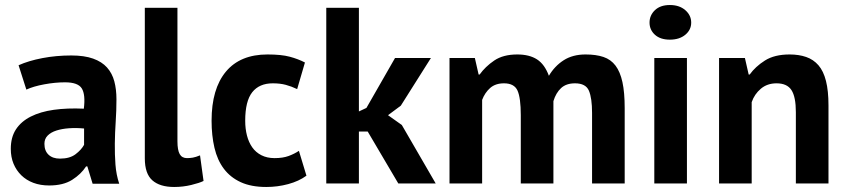

<svg xmlns="http://www.w3.org/2000/svg" viewBox="-20 -731 3373 765"><path d="M54 -471Q94 -489 149 -499.5Q204 -510 264 -510Q316 -510 351 -497.5Q386 -485 406.5 -462Q427 -439 435.5 -407Q444 -375 444 -335Q444 -291 441 -246.5Q438 -202 437.5 -159Q437 -116 440 -75.5Q443 -35 455 1H349L328 -68H323Q303 -37 267.5 -14.5Q232 8 176 8Q141 8 113 -2.5Q85 -13 65 -32.5Q45 -52 34 -78.5Q23 -105 23 -138Q23 -184 43.5 -215.5Q64 -247 102.5 -266.5Q141 -286 194.5 -293.5Q248 -301 314 -298Q321 -354 306 -378.5Q291 -403 239 -403Q200 -403 156.5 -395Q113 -387 85 -374ZM219 -99Q258 -99 281 -116.5Q304 -134 315 -154V-219Q284 -222 255.5 -220Q227 -218 205 -211Q183 -204 170 -191Q157 -178 157 -158Q157 -130 173.5 -114.5Q190 -99 219 -99Z M687 -168Q687 -133 696 -117Q705 -101 725 -101Q737 -101 748.5 -103Q760 -105 777 -112L791 -10Q775 -2 742 6Q709 14 674 14Q617 14 587 -12.5Q557 -39 557 -100V-700H687Z M1201 -31Q1171 -9 1128.5 2.5Q1086 14 1041 14Q981 14 939.5 -5Q898 -24 872 -58.5Q846 -93 834.5 -142Q823 -191 823 -250Q823 -377 880 -445.5Q937 -514 1046 -514Q1101 -514 1134.5 -505Q1168 -496 1195 -482L1164 -376Q1141 -387 1118.5 -393Q1096 -399 1067 -399Q1013 -399 985 -363.5Q957 -328 957 -250Q957 -218 964 -191Q971 -164 985 -144Q999 -124 1021.5 -112.5Q1044 -101 1074 -101Q1107 -101 1130 -109.5Q1153 -118 1171 -130Z M1445 -207H1410V0H1280V-700H1410V-287L1440 -301L1554 -500H1697L1577 -310L1526 -272L1581 -233L1716 0H1567Z M2055 0V-272Q2055 -341 2042 -370Q2029 -399 1988 -399Q1954 -399 1933 -380.5Q1912 -362 1901 -333V0H1771V-500H1872L1887 -434H1891Q1914 -466 1949.5 -490Q1985 -514 2041 -514Q2089 -514 2119.5 -494.5Q2150 -475 2167 -429Q2190 -468 2226 -491Q2262 -514 2313 -514Q2355 -514 2384.5 -504Q2414 -494 2432.5 -469.5Q2451 -445 2460 -404Q2469 -363 2469 -300V0H2339V-281Q2339 -340 2326.5 -369.5Q2314 -399 2271 -399Q2236 -399 2215.5 -380Q2195 -361 2185 -328V0Z M2568 0ZM2587 -500H2717V0H2587ZM2568 -641Q2568 -670 2589.5 -690.5Q2611 -711 2649 -711Q2687 -711 2710.5 -690.5Q2734 -670 2734 -641Q2734 -612 2710.5 -592.5Q2687 -573 2649 -573Q2611 -573 2589.5 -592.5Q2568 -612 2568 -641Z M3151 0V-284Q3151 -345 3133.5 -372Q3116 -399 3074 -399Q3037 -399 3011.5 -377.5Q2986 -356 2975 -324V0H2845V-500H2948L2963 -434H2967Q2990 -466 3028 -490Q3066 -514 3126 -514Q3163 -514 3192 -504Q3221 -494 3241 -471Q3261 -448 3271 -408.5Q3281 -369 3281 -311V0Z"/></svg>

Font: PT Sans
Style: Bold
Weight: 700
Version: Version 2.003W OFL; ttfautohint (v1.6)